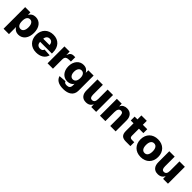

<svg xmlns="http://www.w3.org/2000/svg" viewBox="442 -2412 4323 4323"><g transform="rotate(45 2603.5 -251.0)"><path d="M61 150V-538H228L230 -458Q253 -503 293.5 -526.5Q334 -550 388 -550Q443 -550 485 -528.5Q527 -507 555.5 -469.5Q584 -432 598.5 -380.5Q613 -329 613 -269Q613 -209 598 -157.5Q583 -106 554.5 -68.5Q526 -31 483.5 -9.5Q441 12 386 12Q336 12 296 -11Q256 -34 233 -76V150ZM334 -115Q382 -115 409 -156Q436 -197 436 -269Q436 -341 409 -382Q382 -423 334 -423Q286 -423 259.5 -384Q233 -345 233 -269Q233 -193 259.5 -154Q286 -115 334 -115Z M955 12Q891 12 839.5 -8Q788 -28 751.5 -65Q715 -102 695 -153.5Q675 -205 675 -269Q675 -332 695 -384Q715 -436 751.5 -473Q788 -510 839.5 -530Q891 -550 954 -550Q1017 -550 1067 -529.5Q1117 -509 1152.5 -471Q1188 -433 1207 -378.5Q1226 -324 1226 -256V-224H852Q854 -167 882.5 -140Q911 -113 958 -113Q991 -113 1014 -126.5Q1037 -140 1047 -171L1219 -161Q1196 -76 1126 -32Q1056 12 955 12ZM1053 -322Q1050 -376 1023.5 -402Q997 -428 954 -428Q911 -428 884 -400.5Q857 -373 852 -322Z M1312 0V-538H1477L1481 -428Q1498 -486 1528.5 -512Q1559 -538 1609 -538H1656V-399H1608Q1544 -399 1514 -376.5Q1484 -354 1484 -295V0Z M1970 162Q1907 162 1862 151Q1817 140 1785.5 120Q1754 100 1735 73Q1716 46 1706 13L1882 0Q1890 23 1909 35.5Q1928 48 1970 48Q2017 48 2042.5 24Q2068 0 2068 -55V-103Q2049 -67 2007 -45.5Q1965 -24 1913 -24Q1864 -24 1823 -42.5Q1782 -61 1752.5 -95Q1723 -129 1706.5 -177.5Q1690 -226 1690 -286Q1690 -344 1706.5 -392.5Q1723 -441 1752 -476Q1781 -511 1822 -530.5Q1863 -550 1912 -550Q1972 -550 2011 -524Q2050 -498 2072 -456V-538H2241V-58Q2241 -2 2221 39.5Q2201 81 2165 108Q2129 135 2079 148.5Q2029 162 1970 162ZM1969 -145Q2015 -145 2042 -182Q2069 -219 2069 -287Q2070 -354 2043 -392Q2016 -430 1969 -430Q1921 -430 1894 -391Q1867 -352 1867 -287Q1867 -222 1894.5 -183.5Q1922 -145 1969 -145Z M2540 12Q2455 12 2409 -41Q2363 -94 2363 -191V-538H2535V-231Q2535 -174 2551.5 -148Q2568 -122 2604 -122Q2644 -122 2665.5 -150Q2687 -178 2687 -240V-538H2859V0H2704L2701 -87Q2661 12 2540 12Z M2981 0V-538H3135L3139 -452Q3161 -506 3202.5 -528Q3244 -550 3296 -550Q3382 -550 3431 -496.5Q3480 -443 3480 -346V0H3308V-287Q3308 -349 3294 -382.5Q3280 -416 3236 -416Q3194 -416 3173.5 -382.5Q3153 -349 3153 -287V0Z M3804 0Q3716 0 3676 -40.5Q3636 -81 3636 -170V-414H3547V-538H3636V-664H3808V-538H3949V-414H3808V-192Q3808 -153 3824.5 -138.5Q3841 -124 3875 -124H3949V0Z M4284 12Q4220 12 4168 -8Q4116 -28 4079 -65Q4042 -102 4022 -153.5Q4002 -205 4002 -269Q4002 -332 4022 -384Q4042 -436 4079 -473Q4116 -510 4168 -530Q4220 -550 4284 -550Q4348 -550 4400 -530Q4452 -510 4489 -473Q4526 -436 4546 -384Q4566 -332 4566 -269Q4566 -205 4546 -153.5Q4526 -102 4489 -65Q4452 -28 4400 -8Q4348 12 4284 12ZM4284 -115Q4335 -115 4362 -155Q4389 -195 4389 -269Q4389 -342 4362 -382.5Q4335 -423 4284 -423Q4233 -423 4206 -382.5Q4179 -342 4179 -269Q4179 -195 4206 -155Q4233 -115 4284 -115Z M4827 12Q4742 12 4696 -41Q4650 -94 4650 -191V-538H4822V-231Q4822 -174 4838.5 -148Q4855 -122 4891 -122Q4931 -122 4952.5 -150Q4974 -178 4974 -240V-538H5146V0H4991L4988 -87Q4948 12 4827 12Z"/></g></svg>

Font: Geist ExtBd
Style: Regular
Weight: 400
Designer: Basement.studio, Andrés Briganti, Mateo Zaragoza
Foundry: Basement.studio, Vercel, Andrés Briganti, Guido Ferreyra, Mateo Zaragoza
Version: Version 1.401